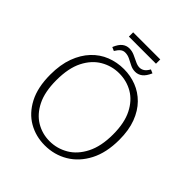

<svg xmlns="http://www.w3.org/2000/svg" viewBox="-243 -1070 1237 1237"><g transform="rotate(45 375.5 -452.0)"><path d="M367 7Q285 7 218 -31.5Q151 -70 110.5 -147.5Q70 -225 70 -341Q70 -432 95 -499.5Q120 -567 163 -612.5Q206 -658 262 -680Q318 -702 381 -702Q441 -702 495 -681Q549 -660 591 -617.5Q633 -575 657.5 -510.5Q682 -446 682 -358Q682 -241 639.5 -159.5Q597 -78 525.5 -35.5Q454 7 367 7ZM370 -34Q438 -34 497 -68.5Q556 -103 592.5 -174.5Q629 -246 629 -354Q629 -459 594.5 -527Q560 -595 503.5 -628Q447 -661 378 -661Q311 -661 252.5 -627Q194 -593 158.5 -523Q123 -453 123 -343Q123 -237 157 -169Q191 -101 247 -67.5Q303 -34 370 -34ZM252 -738 227 -749Q243 -788 264 -804.5Q285 -821 312 -821Q336 -821 359.5 -810.5Q383 -800 404.5 -789.5Q426 -779 444 -779Q461 -779 476 -788.5Q491 -798 505 -823L530 -812Q513 -773 491.5 -756.5Q470 -740 444 -740Q419 -740 397.5 -751Q376 -762 355 -772.5Q334 -783 311 -783Q293 -783 279.5 -772Q266 -761 252 -738ZM502 -911V-872H255V-911Z"/></g></svg>

Font: Bitter Thin Light
Style: Regular
Weight: 300
Version: Version 2.002